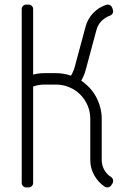

<svg xmlns="http://www.w3.org/2000/svg" viewBox="-20 -820 565 840"><path d="M75 -780V-20C75 -14.3 76.9 -9.6 80.8 -5.8C84.6 -1.9 89.3 0 95 0H105C110.7 0 115.4 -1.9 119.2 -5.8C123.1 -9.6 125 -14.3 125 -20V-441.5C141 -447.2 157.7 -450 175 -450H225C245.7 -450 265.2 -446.1 283.5 -438.2C301.8 -430.4 317.8 -419.8 331.2 -406.2C344.8 -392.8 355.4 -376.8 363.2 -358.5C371.1 -340.2 375 -320.7 375 -300V-120.5C375 -95.8 380.8 -73.2 392.5 -52.8C404.2 -32.2 419.5 -15.7 438.5 -3C441.8 -1 445.5 0 449.5 0C456.8 0 462.5 -3 466.5 -9L472 -17.5C474 -20.5 475 -24 475 -28C475 -35.3 472.2 -41 466.5 -45C453.8 -53 443.8 -63.6 436.2 -76.8C428.8 -89.9 425 -104.5 425 -120.5V-300C425 -317.3 422.8 -334.1 418.5 -350.2C414.2 -366.4 408.2 -381.7 400.5 -396C392.8 -410.3 383.4 -423.5 372.2 -435.5C361.1 -447.5 348.8 -458 335.5 -467C339.8 -474.7 343.7 -482.6 347 -490.8C350.3 -498.9 353.2 -507.3 355.5 -516L402 -689C406.3 -704.7 413.8 -717.8 424.5 -728.5C435.2 -739.2 447.5 -746.8 461.5 -751.5C465.8 -753.2 469.2 -755.8 471.5 -759.2C473.8 -762.8 475 -766.5 475 -770.5C475 -771.8 474.7 -773.8 474 -776.5L471 -786C469.3 -790.3 466.8 -793.8 463.2 -796.2C459.8 -798.8 455.8 -800 451.5 -800C450.2 -800 448.2 -799.7 445.5 -799C423.5 -792 404.3 -780.1 388 -763.2C371.7 -746.4 360.3 -726 354 -702L307.5 -529C305.5 -521.7 303.1 -514.7 300.2 -508C297.4 -501.3 294.2 -495 290.5 -489C269.2 -496.3 247.3 -500 225 -500H175C157 -500 140.3 -497.8 125 -493.5V-780C125 -785.7 123.1 -790.4 119.2 -794.2C115.4 -798.1 110.7 -800 105 -800H95C89.3 -800 84.6 -798.1 80.8 -794.2C76.9 -790.4 75 -785.7 75 -780Z"/></svg>

Font: lerotica
Style: Regular
Weight: 400
Designer: defharo
Foundry: deFharo
Version: Version 1.001 2011